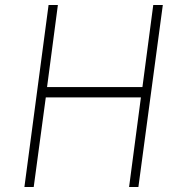

<svg xmlns="http://www.w3.org/2000/svg" viewBox="-20 -743 714 763"><path d="M540 -356 493 0H530L627 -723H589L546 -397H167L210 -723H173L77 0H114L162 -356Z"/></svg>

Font: United Sans Thin
Style: Italic
Weight: 100
Italic angle: -8°
Designer: Pablo Impallari, Rodrigo Fuenzalida (Modified by Dan O. Williams)
Version: Version 1.000;PS 001.000;hotconv 1.0.88;makeotf.lib2.5.64775